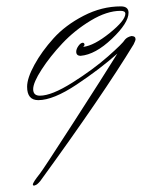

<svg xmlns="http://www.w3.org/2000/svg" viewBox="-20 -541 445 602"><path d="M65 -269Q65 -296 88 -338Q111 -380 148 -421Q185 -462 242 -491.5Q299 -521 359 -521Q383 -521 383 -501Q383 -469 331 -419.5Q279 -370 233 -366Q219 -366 219 -379Q219 -387 225.5 -396.5Q232 -406 239 -407Q245 -407 245 -400Q245 -399 241 -394Q275 -398 324 -437.5Q373 -477 373 -498Q373 -507 358 -507Q315 -507 264.5 -476.5Q214 -446 175.5 -405Q137 -364 110.5 -323Q84 -282 84 -261.5Q84 -241 105 -241Q142 -241 207 -282Q272 -323 318.5 -364Q365 -405 372 -417Q379 -425 392 -428Q405 -428 405 -418Q405 -414 399 -402Q303 -244 106 27Q95 40 89 40Q88 41 88 41Q83 41 83 38Q83 34 89 25Q95 16 105 3.5Q115 -9 209.5 -155.5Q304 -302 348 -373Q294 -325 220.5 -276Q147 -227 100 -227Q65 -227 65 -269Z"/></svg>

Font: Herr Von Muellerhoff
Style: Regular
Weight: 400
Version: Version 1.000